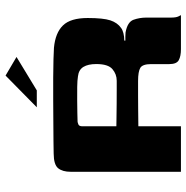

<svg xmlns="http://www.w3.org/2000/svg" viewBox="-10 -664 674 694"><g transform="rotate(-90 327.0 -317.0)"><path d="M348.3 -154.9Q348.3 -154.9 328.6 -154.9Q308.8 -154.9 279 -154.6Q249.2 -154.3 217.5 -153.9V0H53.1V-398.9Q53.1 -427.9 65.9 -443.8Q78.8 -459.7 118.7 -460Q133.7 -460.3 164 -460.7Q194.2 -461 233 -461.2Q271.8 -461.3 313.4 -461.7Q355.1 -462 393.2 -461.7Q431.3 -461.3 459.8 -460.7Q488.2 -460 501.2 -459Q555.3 -454 582.1 -426.4Q608.9 -398.9 608.9 -337Q608.9 -281.2 600.5 -255.4Q592 -229.6 572.9 -216.3Q566.4 -211.2 554 -207.9Q541.5 -204.7 527.2 -204.7V-200.9Q534 -200.9 542.5 -200.9Q551 -200.9 556.8 -200.2Q594.8 -193.2 602.6 -171.3Q610.4 -149.4 610.4 -125.4V-36.6Q610.4 -18.2 614.4 -9.6Q618.3 -1 619.3 0H496.5Q470.9 0 456.6 -7.8Q442.3 -15.6 442.3 -42V-107.6Q442.3 -138.6 428.8 -146.8Q415.3 -154.9 381.3 -154.9ZM217.5 -233.4Q227.6 -233.4 250.4 -232.9Q273.2 -232.4 299.9 -232.3Q326.7 -232.1 349.5 -232.1Q372.3 -232.1 382.1 -232.1Q405.9 -232.1 424.2 -247.7Q442.5 -263.3 442.5 -306Q442.5 -335.5 432.1 -352.6Q421.6 -369.6 398.1 -372.2Q383.7 -374.6 360.2 -374.9Q336.8 -375.2 311.5 -375Q286.2 -374.9 265.3 -374.4Q244.3 -373.9 234.2 -373.6Q232.2 -373.6 224.8 -370.9Q217.5 -368.3 217.5 -356.2ZM286.2 -521 400.8 -633.9 468.1 -594.3 347.3 -521Z"/></g></svg>

Font: Genos Thin
Style: Regular
Weight: 100
Designer: Robert E. Leuschke
Foundry: Robert E. Leuschke
Version: Version 1.010